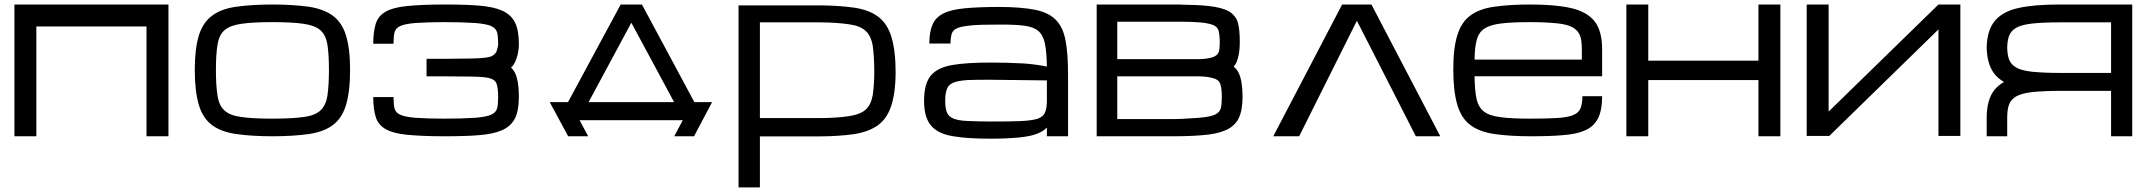

<svg xmlns="http://www.w3.org/2000/svg" viewBox="-20 -604 9539 851"><path d="M43.9 0H141.1V-486.8H629.4V0H726.6V-584H43.9Z M1187.5 0Q1098.6 0 1027.3 -9.8Q960.4 -19.5 920.9 -48.8Q879.9 -78.6 861.8 -137.2Q843.3 -198.7 843.3 -294.9Q843.3 -388.2 861.8 -448.2Q879.9 -505.4 920.9 -535.2Q960.9 -564.9 1027.3 -574.2Q1098.6 -584 1187.5 -584Q1276.9 -584 1348.1 -574.2Q1413.6 -564.5 1454.1 -535.2Q1495.1 -505.4 1513.2 -448.2Q1531.7 -388.2 1531.7 -294.9Q1531.7 -198.7 1513.2 -137.2Q1495.1 -78.6 1454.1 -48.8Q1414.6 -19.5 1348.1 -9.8Q1276.9 0 1187.5 0ZM1438 -294.9Q1438 -360.4 1431.2 -406.7Q1423.8 -449.2 1399.9 -470.2Q1376 -491.2 1325.7 -498.5Q1275.4 -505.9 1187.5 -505.9Q1100.1 -505.9 1049.8 -498.5Q999 -491.2 975.1 -470.2Q951.2 -449.2 944.3 -406.7Q937 -365.2 937 -294.9Q937 -222.7 944.3 -179.2Q951.2 -135.3 975.1 -114.3Q999 -91.8 1049.8 -85.4Q1100.1 -78.1 1187.5 -78.1Q1274.9 -78.1 1325.7 -85.4Q1376 -91.8 1399.9 -114.3Q1423.8 -135.3 1431.2 -179.2Q1438 -227.1 1438 -294.9Z M1782.7 -577.1Q1720.7 -570.8 1688.5 -551.8Q1656.7 -533.7 1645.5 -499Q1634.3 -462.4 1634.3 -410.2H1724.1Q1724.1 -441.4 1728.5 -459.5Q1732.9 -479 1753.4 -488.3Q1773.9 -498 1820.3 -502Q1876 -505.9 1949.7 -505.9Q2028.3 -505.9 2086.9 -502Q2135.7 -498 2157.2 -488.3Q2178.2 -479 2183.6 -459.5Q2188 -440.4 2188 -409.2Q2188 -397.9 2181.2 -377.4Q2178.7 -369.6 2169.9 -362.1Q2161.1 -354.5 2148.9 -351.6Q2126.5 -345.7 2068.4 -344.7L1954.6 -343.3H1954.1H1870.6V-265.6H1954.1H1954.6L2068.4 -264.6Q2126.5 -263.7 2148.9 -257.8Q2174.3 -251.5 2181.2 -231.9Q2188 -210.4 2188 -174.8Q2188 -143.6 2183.6 -124.5Q2178.2 -105 2157.2 -95.7Q2135.7 -85.9 2086.9 -82Q2028.3 -78.1 1949.7 -78.1Q1876 -78.1 1820.3 -82Q1773.9 -85.9 1753.4 -95.7Q1732.9 -105 1728.5 -124.5Q1724.1 -142.6 1724.1 -173.8H1634.3Q1634.3 -121.6 1645.5 -85Q1656.7 -50.3 1688.5 -32.2Q1720.7 -13.2 1782.7 -6.8Q1852.1 0 1947.3 0Q2048.3 0 2102.5 -4.9Q2166.5 -9.8 2205.1 -26.9Q2244.1 -43.9 2262.2 -78.6Q2279.8 -113.8 2279.8 -174.8Q2279.8 -243.2 2263.7 -278.8Q2256.8 -293.5 2245.1 -304.7Q2257.8 -316.4 2263.7 -330.6Q2279.8 -366.2 2279.8 -409.2Q2279.8 -470.2 2262.2 -505.4Q2244.1 -540 2205.1 -557.1Q2166.5 -574.2 2102.5 -579.1Q2048.3 -584 1947.3 -584Q1852.1 -584 1782.7 -577.1Z M2731 -584 2497.6 -151.4H2416.5L2498 -0.5H2498.5V0H2586.9L2548.8 -71.3H3006.3L2968.3 0H3056.2L3136.2 -151.4H3057.6L2825.2 -584ZM2967.8 -151.4H2588.9L2778.3 -503.4Z M3253.4 -580.1V226.6H3348.1V0.5H3615.7Q3696.8 0 3764.2 -9.3Q3830.1 -19.5 3871.1 -48.8Q3912.6 -79.1 3930.7 -136.7Q3949.7 -196.8 3949.7 -281.7Q3949.7 -379.9 3930.7 -441.4Q3912.6 -500.5 3871.1 -530.8Q3830.1 -561 3764.2 -570.3Q3696.8 -579.6 3615.7 -580.1ZM3615.7 -504.9Q3687 -504.4 3741.2 -496.6Q3792 -490.2 3816.4 -467.3Q3840.3 -446.3 3848.1 -401.9Q3855 -353 3855 -284.7Q3855 -228.5 3848.1 -181.6Q3839.8 -138.2 3816.4 -117.7Q3792 -96.2 3741.2 -88.9Q3687 -81.1 3615.7 -80.6H3348.1V-504.9Z M4372.1 10.7Q4266.6 10.7 4205.6 0Q4139.2 -10.3 4107.9 -45.9Q4075.7 -82 4075.7 -156.7Q4075.7 -233.4 4106 -269.5Q4135.7 -304.7 4201.2 -315.9Q4262.2 -326.7 4372.1 -326.7Q4446.8 -326.7 4516.1 -322.8Q4568.8 -319.3 4620.1 -309.1Q4619.1 -374 4611.3 -411.6Q4603.5 -448.2 4582 -466.8Q4561 -484.9 4519.5 -490.2Q4483.9 -495.1 4409.7 -495.1Q4323.2 -495.1 4287.6 -491.7Q4243.2 -487.8 4223.1 -479.5Q4203.1 -470.7 4198.2 -454.1Q4192.9 -435.1 4192.9 -411.1H4099.1Q4099.1 -463.9 4113.8 -496.1Q4127.4 -527.8 4162.6 -544.9Q4194.8 -561.5 4257.8 -567.4Q4317.9 -573.2 4409.7 -573.2Q4503.9 -573.2 4568.8 -560.5Q4629.4 -547.9 4660.6 -515.1Q4692.4 -482.4 4703.1 -422.9Q4713.9 -367.7 4713.9 -270.5V0H4620.1V-38.6Q4603.5 -21 4574.2 -10.3Q4547.9 0 4496.6 5.4Q4440.4 10.7 4372.1 10.7ZM4372.1 -65.4Q4470.2 -65.4 4505.4 -67.4Q4555.2 -69.8 4580.1 -78.1Q4604.5 -86.9 4612.3 -106.4Q4620.1 -124 4620.1 -161.1V-247.6L4372.1 -250.5Q4306.2 -251 4266.1 -249Q4225.6 -246.1 4204.6 -237.3Q4183.1 -227.5 4176.8 -209Q4169.4 -189.5 4169.4 -156.7Q4169.4 -125 4176.8 -106.4Q4183.6 -87.9 4204.6 -79.1Q4225.6 -69.8 4266.1 -67.9Q4321.3 -65.4 4372.1 -65.4Z M4840.8 -584V0H5177.7Q5254.9 0 5310.1 -4.9Q5374 -9.8 5412.6 -26.9Q5451.7 -43.9 5469.7 -78.6Q5487.3 -113.8 5487.3 -174.8Q5487.3 -243.2 5471.2 -278.8Q5463.4 -295.4 5448.2 -308.6Q5456.1 -317.9 5460.9 -328.6Q5475.1 -363.3 5475.1 -415.5V-416Q5475.1 -474.6 5466.8 -502.9Q5457.5 -535.6 5426.8 -553.7Q5395.5 -571.3 5335 -577.6Q5290.5 -582.5 5213.9 -583.5V-584ZM4932.1 -76.2V-265.6H5295.4Q5329.6 -265.1 5356.4 -257.8Q5381.8 -251.5 5388.7 -231.9Q5395.5 -210.4 5395.5 -174.8Q5395.5 -143.6 5391.1 -124.5Q5385.7 -105 5364.7 -95.7Q5343.3 -85.9 5294.4 -82Q5275.9 -81.1 5266.6 -80.1Q5216.8 -76.2 5177.7 -76.2ZM4932.1 -507.8H5213.9Q5255.4 -507.8 5296.4 -504.9Q5334 -502 5358.4 -492.7Q5377.4 -483.9 5381.8 -465.8Q5385.7 -449.7 5386.2 -424.3V-415.5V-413.6V-411.6Q5386.2 -387.7 5382.3 -375.5Q5376.5 -356.4 5352.1 -349.6Q5326.7 -342.3 5294.9 -341.8H4932.1Z M5623.5 0H5738.3L5993.7 -511.2H5994.6L6255.4 0H6363.8L6058.6 -584H5928.7Z M7081.1 -177.7Q7081.1 -114.7 7062.5 -78.6Q7043.5 -42.5 7004.9 -25.9Q6968.3 -9.3 6906.7 -4.9Q6855 0 6764.2 0Q6674.3 0 6604.5 -9.8Q6538.1 -19.5 6498.5 -48.8Q6458 -78.1 6439.9 -137.2Q6421.4 -198.7 6421.4 -294.9Q6421.4 -392.6 6439.5 -448.2Q6457 -505.9 6497.1 -535.2Q6537.1 -564.9 6602.5 -574.2Q6672.4 -584 6761.7 -584Q6873.5 -584 6940.4 -568.8Q7011.2 -553.7 7046.4 -511.2Q7081.1 -467.8 7081.1 -386.7V-266.1H6515.6Q6516.6 -203.1 6524.4 -166Q6532.7 -128.4 6557.6 -109.4Q6582.5 -90.3 6632.3 -84.5Q6676.8 -78.1 6764.2 -78.1Q6838.4 -78.1 6884.3 -81.1Q6929.2 -84 6953.6 -94.2Q6977.1 -104 6985.4 -124Q6993.7 -146 6993.7 -177.7ZM6761.7 -505.9Q6682.1 -505.9 6633.8 -500Q6585 -494.1 6559.6 -477.5Q6534.2 -460.9 6525.4 -427.2Q6516.6 -397 6515.6 -339.8H6991.2V-386.7Q6991.2 -423.8 6983.4 -445.3Q6975.6 -467.8 6951.7 -481.9Q6928.2 -495.6 6882.8 -500.5Q6830.1 -505.9 6761.7 -505.9Z M7188.5 0H7285.6V-249H7595.7H7676.8H7773.9V0H7871.1V-356.4V-437.5V-584H7773.9V-335H7285.6V-356.4V-437.5V-584H7188.5Z M7987.8 -1.5H8085L8086.4 0L8571.8 -473.6V-1.5H8668.9V-584H8571.8L8085 -109.4V-584H7987.8Z M9430.7 0V-584H9107.9Q8995.6 -584 8927.7 -568.8Q8856 -553.7 8820.8 -510.3Q8787.1 -469.2 8785.6 -393.1Q8787.1 -317.4 8820.8 -275.4Q8835.9 -256.3 8862.3 -240.7Q8837.4 -226.6 8820.8 -206.5Q8787.1 -165 8785.6 -88.4V0H8876.5V-80.6Q8876.5 -118.2 8884.3 -139.6Q8892.1 -162.6 8916.5 -176.8Q8939 -189.9 8985.8 -195.8Q9039.6 -201.2 9107.9 -201.2H9336.9V0ZM9336.9 -280.8H9107.9Q9039.6 -280.8 8985.8 -286.1Q8939.5 -291.5 8916.5 -304.7Q8892.1 -318.8 8884.3 -341.8Q8877.4 -360.8 8876.5 -393.1Q8877.4 -424.8 8884.3 -443.8Q8892.1 -466.8 8916.5 -481Q8939.5 -494.1 8985.8 -499.5Q9032.7 -504.9 9107.9 -504.9H9336.9Z"/></svg>

Font: Michroma+
Style: Regular
Weight: 400
Designer: beogot
Foundry: beogot
Version: Version